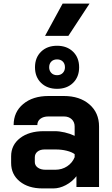

<svg xmlns="http://www.w3.org/2000/svg" viewBox="-20 -1042 624 1070"><path d="M42 -134V-171Q42 -234 92 -272.5Q142 -311 224 -311H285Q311 -311 341 -304Q371 -297 396 -285V-337Q396 -362 379.5 -377.5Q363 -393 336 -393H250Q222 -393 205 -380Q188 -367 188 -345H56Q56 -418 109.5 -462.5Q163 -507 250 -507H336Q424 -507 478 -460.5Q532 -414 532 -337V0H406V-60Q382 -29 347 -10.5Q312 8 278 8H216Q138 8 90 -31Q42 -70 42 -134ZM288 -96Q325 -96 354 -115Q383 -134 396 -166V-183Q380 -195 351.5 -202Q323 -209 291 -209H228Q204 -209 189 -197Q174 -185 174 -165V-139Q174 -120 190.5 -108Q207 -96 234 -96ZM175 -667Q175 -721 209 -754Q243 -787 298 -787Q353 -787 387 -754Q421 -721 421 -667Q421 -613 387 -580Q353 -547 298 -547Q243 -547 209 -580Q175 -613 175 -667ZM342 -667Q342 -687 330 -699Q318 -711 298 -711Q278 -711 266 -699Q254 -687 254 -667Q254 -648 266 -635.5Q278 -623 298 -623Q318 -623 330 -635.5Q342 -648 342 -667ZM329 -1022H479L361 -842H231Z"/></svg>

Font: Stavian Bold
Style: Bold
Weight: 700
Version: Version 1.000; ttfautohint (v1.6)